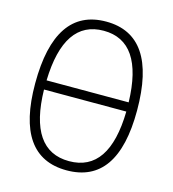

<svg xmlns="http://www.w3.org/2000/svg" viewBox="-107 -791 800 889"><g transform="rotate(15 293.0 -346.5)"><path d="M293 9.8C455.1 9.8 537.1 -106.4 537.1 -341.8C537.1 -583 455.1 -703.1 293 -703.1C130.9 -703.1 48.8 -583 48.8 -341.8C48.8 -106.4 130.9 9.8 293 9.8ZM293 -34.2C165.5 -34.2 99.6 -130.9 95.7 -324.7H490.2C486.3 -130.9 420.4 -34.2 293 -34.2ZM96.2 -368.7C101.6 -563 167.5 -659.2 293 -659.2C418.5 -659.2 484.4 -563 489.7 -368.7Z"/></g></svg>

Font: Cascadia Mono PL ExtraLight
Style: Regular
Weight: 200
Monospace: yes
Designer: Aaron Bell
Foundry: Saja Typeworks
Version: Version 2404.023